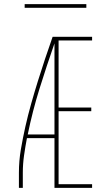

<svg xmlns="http://www.w3.org/2000/svg" viewBox="-20 -914 540 934"><path d="M72 0V-74Q72 -131 81.5 -187Q91 -243 103.5 -298.5Q116 -354 131.5 -409Q147 -464 164 -518.5Q181 -573 199 -627Q217 -681 236 -735H428V-717H265V-391H424V-373H265V-18H428V0H245V-242H111Q103 -200 97 -158Q91 -116 91 -74V0ZM115 -260H245V-703Q207 -594 172.5 -483.5Q138 -373 115 -260ZM400 -876H100V-894H400Z"/></svg>

Font: Iosevka Term Curly Thin
Style: Regular
Weight: 100
Designer: Belleve Invis
Foundry: Belleve Invis
Version: Version 32.3.0